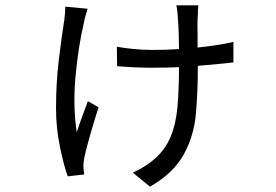

<svg xmlns="http://www.w3.org/2000/svg" viewBox="-20 -618 1040 723"><path d="M226 -593 310 -585Q306 -573 302 -559Q298 -545 296 -533Q275 -444 264.5 -331.5Q254 -219 269 -120Q280 -154 296 -197Q304 -217 311 -237L351 -214Q337 -170 321 -115Q305 -60 298 -27Q296 -18 295 -8.5Q294 1 294 7Q294 13 295 21.5Q296 30 297 37Q297 38 297 39L235 46Q221 8 206 -63.5Q191 -135 191 -211Q191 -306 201.5 -393Q212 -480 221 -536Q222 -539 222 -541Q226 -574 226 -593ZM859 -460V-383Q846 -382 833 -380Q785 -375 725 -370V-364Q725 -271 717.5 -188Q710 -105 671.5 -35.5Q633 34 545 85L480 32Q523 13 558 -16Q602 -53 622.5 -103Q643 -153 648.5 -218Q654 -283 654 -364V-365Q607 -363 551 -363Q484 -363 421 -369L420 -442Q441 -438 478.5 -434Q516 -430 553 -430Q604 -430 654 -433Q654 -495 650 -544Q650 -555 648 -572.5Q646 -590 644 -598H727Q725 -580 725 -563Q724 -554 724 -546Q723 -526 724 -485Q724 -462 724 -439Q801 -447 859 -460Z"/></svg>

Font: Noto Sans CJK KR Regular (TTF)
Style: Regular
Weight: 400
Designer: Ryoko NISHIZUKA 西塚涼子 (kana & ideographs); Paul D. Hunt (Latin, Greek & Cyrillic); Wenlong ZHANG 张文龙 (bopomofo); Sandoll 
Foundry: Adobe Systems Incorporated
Version: Version 1.004;PS 1.004;hotconv 1.0.82;makeotf.lib2.5.63406